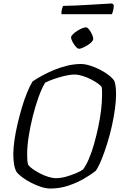

<svg xmlns="http://www.w3.org/2000/svg" viewBox="-20 -1090 702 1110"><path d="M271 0Q247 0 217.5 -9.5Q188 -19 159 -34Q130 -49 107.5 -66Q85 -83 75 -97Q65 -116 61 -142Q57 -168 57 -198Q57 -234 63.5 -279.5Q70 -325 81.5 -374Q93 -423 107 -470Q121 -517 137 -555.5Q153 -594 168 -619Q190 -634 221.5 -651.5Q253 -669 290 -684.5Q327 -700 367.5 -710Q408 -720 448 -720Q471 -720 500 -711Q529 -702 557.5 -687.5Q586 -673 608.5 -655.5Q631 -638 641 -622Q647 -606 649 -585Q651 -564 651 -545Q651 -508 644.5 -460Q638 -412 626.5 -360.5Q615 -309 599.5 -259.5Q584 -210 567.5 -169Q551 -128 534 -103Q507 -81 465.5 -57Q424 -33 374.5 -16.5Q325 0 271 0ZM304 -60Q332 -60 363.5 -69Q395 -78 421.5 -89.5Q448 -101 460 -110Q478 -134 494.5 -173Q511 -212 524.5 -260Q538 -308 548.5 -358Q559 -408 564.5 -454.5Q570 -501 570 -538Q570 -551 570 -563Q570 -575 568 -586Q564 -594 547 -606.5Q530 -619 506.5 -631Q483 -643 457.5 -651Q432 -659 411 -659Q386 -659 354.5 -651.5Q323 -644 292.5 -633.5Q262 -623 241 -612Q222 -581 203.5 -530Q185 -479 170 -419.5Q155 -360 146 -302.5Q137 -245 137 -199Q137 -180 138 -164.5Q139 -149 143 -137Q151 -126 169 -113Q187 -100 211 -87.5Q235 -75 259.5 -67.5Q284 -60 304 -60ZM437 -808Q429 -808 418 -820.5Q407 -833 399 -848.5Q391 -864 391 -874Q391 -882 401.5 -892Q412 -902 426.5 -911.5Q441 -921 455 -926.5Q469 -932 477 -932Q485 -932 495 -919.5Q505 -907 512 -891Q519 -875 519 -865Q519 -857 509.5 -847Q500 -837 486 -828.5Q472 -820 458.5 -814Q445 -808 437 -808ZM335 -1008Q335 -1027 338.5 -1039.5Q342 -1052 346 -1056Q376 -1056 416.5 -1058Q457 -1060 499 -1062.5Q541 -1065 575.5 -1067Q610 -1069 628 -1070L638 -1061Q638 -1044 634 -1029Q630 -1014 627 -1008Z"/></svg>

Font: Texturina Medium 12pt ExtraLight
Style: Italic
Weight: 250
Italic angle: -11°
Version: Version 1.002